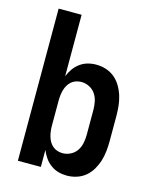

<svg xmlns="http://www.w3.org/2000/svg" viewBox="-112 -812 724 896"><g transform="rotate(15 250.0 -363.5)"><path d="M297 8Q276 8 256 2.5Q236 -3 219 -15.5Q202 -28 190 -45Q178 -62 170 -82V0H59V-735H170V-438Q178 -458 190 -475Q202 -492 219 -504.5Q236 -517 256 -522.5Q276 -528 297 -528Q321 -528 344.5 -520.5Q368 -513 386.5 -497.5Q405 -482 417.5 -460.5Q430 -439 437 -416Q444 -393 446.5 -368.5Q449 -344 449 -320V-200Q449 -176 446.5 -151.5Q444 -127 437 -104Q430 -81 417.5 -59.5Q405 -38 386.5 -22.5Q368 -7 344.5 0.5Q321 8 297 8ZM251 -88Q271 -88 289.5 -97.5Q308 -107 319 -123.5Q330 -140 334 -160Q338 -180 338 -200V-320Q338 -340 334 -360Q330 -380 319 -396.5Q308 -413 289.5 -422.5Q271 -432 251 -432Q238 -432 225.5 -428Q213 -424 203 -415.5Q193 -407 186.5 -395.5Q180 -384 176.5 -371.5Q173 -359 171.5 -346Q170 -333 170 -320V-200Q170 -187 171.5 -174Q173 -161 176.5 -148.5Q180 -136 186.5 -124.5Q193 -113 203 -104.5Q213 -96 225.5 -92Q238 -88 251 -88Z"/></g></svg>

Font: Iosevka Web
Style: Bold
Weight: 700
Monospace: yes
Designer: Belleve Invis
Foundry: Belleve Invis
Version: Version 28.0.3; ttfautohint (v1.8.3)